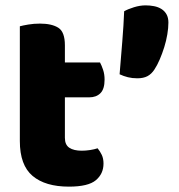

<svg xmlns="http://www.w3.org/2000/svg" viewBox="-20 -681 668 716"><path d="M556 -422Q545 -405 530 -397Q515 -389 492 -389Q473 -389 457 -393Q441 -397 426 -404Q431 -465 436 -526Q441 -587 443 -639Q457 -647 479.5 -654Q502 -661 523 -661Q539 -661 554.5 -658Q570 -655 582 -647.5Q594 -640 601 -627.5Q608 -615 608 -597Q608 -577 604 -553Q600 -529 592.5 -505Q585 -481 575.5 -459Q566 -437 556 -422ZM222 -167Q222 -141 238.5 -130Q255 -119 285 -119Q300 -119 316 -121.5Q332 -124 344 -128Q353 -117 359.5 -103.5Q366 -90 366 -71Q366 -33 337.5 -9Q309 15 237 15Q149 15 101.5 -25Q54 -65 54 -155V-583Q65 -586 85.5 -589.5Q106 -593 129 -593Q173 -593 197.5 -577.5Q222 -562 222 -512V-448H353Q359 -437 364.5 -420.5Q370 -404 370 -384Q370 -349 354.5 -333.5Q339 -318 313 -318H222Z"/></svg>

Font: Baloo Cyrillic
Style: Regular
Weight: 400
Designer: Ek Type, Denis Ignatov
Foundry: Ek Type
Version: Version 1.50 July 26, 2019